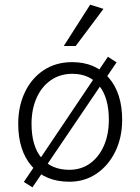

<svg xmlns="http://www.w3.org/2000/svg" viewBox="-20 -770 601 822"><path d="M289 -504Q388 -504 445.5 -437.5Q503 -371 503 -257Q503 -182 474 -122Q445 -62 394 -27Q343 8 277 8Q174 8 116 -58.5Q58 -125 58 -240Q58 -315 86.5 -375Q115 -435 167 -469.5Q219 -504 289 -504ZM277 -43Q327 -43 365 -70Q403 -97 424.5 -145.5Q446 -194 446 -257Q446 -352 404.5 -403Q363 -454 290 -454Q237 -454 197.5 -426.5Q158 -399 136.5 -350.5Q115 -302 115 -240Q115 -145 157.5 -94Q200 -43 277 -43ZM119 32 82 9 128 -59 147 -84 381 -432 396 -459 442 -527 479 -503 433 -435 415 -410 180 -63 165 -36ZM253 -573 366 -750 423 -732 304 -573Z"/></svg>

Font: Livvic Light
Style: Regular
Weight: 300
Designer: Jacques Le Bailly, Baron von Fonthausen
Version: Version 1.001; ttfautohint (v1.8.2)